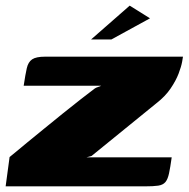

<svg xmlns="http://www.w3.org/2000/svg" viewBox="-35 -661 669 681"><path d="M272 -103H574Q569 -67 564.5 -46Q560 -25 551.5 -15Q543 -5 526 -2.5Q509 0 478 0H-15L-1 -104Q1 -105 18 -119.5Q35 -134 62 -156Q89 -178 122 -205Q155 -232 188.5 -259Q222 -286 251.5 -309Q281 -332 301 -347Q305 -350 313 -352.5Q321 -355 324 -357H49Q55 -397 60 -419Q65 -441 79 -450.5Q93 -460 125 -460H614Q614 -459 611 -442Q608 -425 598.5 -400Q589 -375 570 -347Q551 -319 520 -295L290 -108ZM288 -521 425 -641 497 -596 360 -521Z"/></svg>

Font: Genos ExtraBold
Style: Italic
Weight: 800
Italic angle: -8°
Version: Version 1.010